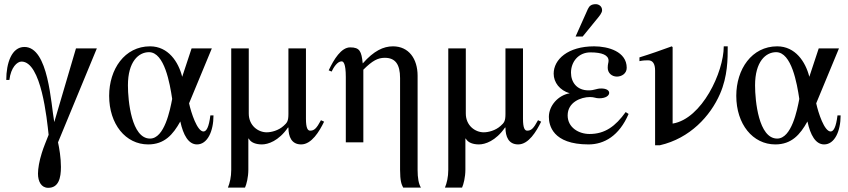

<svg xmlns="http://www.w3.org/2000/svg" viewBox="-20 -682 4062 920"><path d="M444 -450H344L240 -97C224 -183 213 -457 97 -457C36 -457 10 -380 10 -299H25C32 -359 62 -387 83 -387C178 -387 205 -110 213 -36C202 -7 189 22 180 52C168 90 162 126 162 150C162 188 178 218 211 218C261 218 272 171 272 118C272 74 264 27 258 0Z M988 -129C981 -72 969 -52 955 -52C925 -52 896 -141 886 -187L995 -450H898L853 -314C835 -386 786 -460 699 -460C577 -460 503 -350 503 -223C503 -87 582 10 690 10C768 10 809 -37 844 -100C858 -35 883 10 924 10C974 10 1003 -53 1003 -129ZM805 -208C795 -155 768 -18 699 -18C610 -18 593 -199 593 -273C593 -387 644 -432 694 -432C768 -432 794 -282 805 -208Z M1518 -106C1496 -65 1485 -56 1466 -56C1455 -56 1446 -67 1446 -113V-450H1362V-136C1362 -102 1356 -94 1339 -79C1314 -56 1279 -48 1258 -48C1217 -48 1172 -80 1172 -138V-450H1088V132C1088 166 1081 196 1072 217H1154C1161 202 1170 167 1170 131V-18H1172C1182 2 1208 10 1235 10C1264 10 1315 -6 1360 -71H1362C1362 -27 1377 10 1423 10C1473 10 1510 -52 1533 -99Z M1997 217C1986 199 1981 171 1981 132V-319C1981 -400 1939 -460 1863 -460C1817 -460 1771 -438 1719 -379H1718C1712 -436 1704 -455 1658 -455C1615 -455 1580 -398 1555 -345L1569 -339C1578 -358 1596 -388 1617 -388C1625 -388 1637 -379 1637 -313V0H1721V-348C1765 -392 1791 -405 1824 -405C1874 -405 1897 -374 1897 -308V131C1897 186 1904 202 1912 217Z M2558 -106C2536 -65 2525 -56 2506 -56C2495 -56 2486 -67 2486 -113V-450H2402V-136C2402 -102 2396 -94 2379 -79C2354 -56 2319 -48 2298 -48C2257 -48 2212 -80 2212 -138V-450H2128V132C2128 166 2121 196 2112 217H2194C2201 202 2210 167 2210 131V-18H2212C2222 2 2248 10 2275 10C2304 10 2355 -6 2400 -71H2402C2402 -27 2417 10 2463 10C2513 10 2550 -52 2573 -99Z M2738 -507H2772L2838 -588C2854 -607 2865 -621 2865 -633C2865 -653 2848 -662 2835 -662C2814 -662 2804 -654 2797 -639ZM2978 -145C2929 -77 2879 -40 2805 -40C2753 -40 2700 -71 2700 -129C2700 -192 2763 -217 2807 -217C2828 -217 2834 -211 2851 -211C2883 -211 2899 -224 2899 -237C2899 -248 2887 -258 2861 -258C2836 -258 2830 -249 2800 -249C2744 -249 2716 -288 2716 -334C2716 -386 2752 -431 2809 -431C2865 -431 2896 -418 2896 -391C2896 -381 2892 -376 2892 -357C2892 -332 2912 -315 2936 -315C2958 -315 2983 -329 2983 -357C2983 -435 2894 -460 2827 -460C2701 -460 2633 -397 2633 -329C2633 -287 2662 -249 2710 -235C2655 -226 2610 -176 2610 -122C2610 -83 2627 10 2800 10C2875 10 2947 -31 2992 -136Z M3448 -460C3448 -336 3343 -113 3204 -90H3203V-456L3199 -460C3147 -441 3096 -423 3044 -407V-389C3061 -393 3079 -393 3086 -393C3108 -393 3119 -376 3119 -344V14H3142C3286 -19 3384 -126 3430 -232C3467 -317 3467 -399 3467 -460Z M3993 -129C3986 -72 3974 -52 3960 -52C3930 -52 3901 -141 3891 -187L4000 -450H3903L3858 -314C3840 -386 3791 -460 3704 -460C3582 -460 3508 -350 3508 -223C3508 -87 3587 10 3695 10C3773 10 3814 -37 3849 -100C3863 -35 3888 10 3929 10C3979 10 4008 -53 4008 -129ZM3810 -208C3800 -155 3773 -18 3704 -18C3615 -18 3598 -199 3598 -273C3598 -387 3649 -432 3699 -432C3773 -432 3799 -282 3810 -208Z"/></svg>

Font: XITS Math
Style: Regular
Weight: 400
Designer: MicroPress Inc., with final additions and corrections provided by Coen Hoffman, Elsevier (retired)
Version: Version 1.108